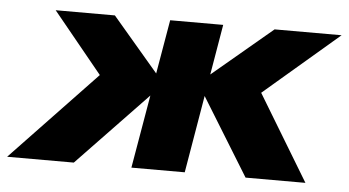

<svg xmlns="http://www.w3.org/2000/svg" viewBox="-74 -524 1068 588"><g transform="rotate(5 460.0 -230.0)"><path d="M748 -460 529 -276 699 0H883L724 -263L954 -460ZM590 -460H427L348 0H512ZM257 -460H75L227 -274L-34 0H171L424 -264Z"/></g></svg>

Font: Jost ExtraBold
Style: Italic
Weight: 800
Italic angle: -5°
Version: Version 3.710